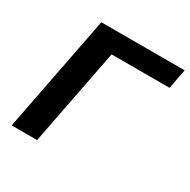

<svg xmlns="http://www.w3.org/2000/svg" viewBox="-149 -801 934 942"><g transform="rotate(30 317.5 -330.0)"><path d="M635.3 -658.7 613.8 -547.4H285.6L179.2 -0.5H35.2L163.1 -658.7Z"/></g></svg>

Font: Liberation Mono
Style: Bold Italic
Weight: 700
Italic angle: -12°
Monospace: yes
Designer: Steve Matteson
Foundry: Ascender Corporation
Version: Version 2.1.5